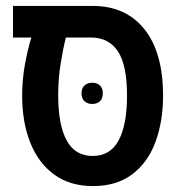

<svg xmlns="http://www.w3.org/2000/svg" viewBox="-20 -618 611 650"><path d="M295 12Q217 12 163.5 -27Q110 -66 82.5 -135Q55 -204 55 -294Q55 -347 64 -397.5Q73 -448 86 -491H24V-598H293Q406 -598 469 -519Q532 -440 532 -295Q532 -206 506 -136.5Q480 -67 427 -27.5Q374 12 295 12ZM294 -90Q353 -90 381.5 -142.5Q410 -195 410 -295Q410 -398 379 -444.5Q348 -491 288 -491H203Q193 -451 185 -400.5Q177 -350 177 -296Q177 -196 205.5 -143Q234 -90 294 -90ZM256 -302Q256 -320 266.5 -329Q277 -338 292 -338Q308 -338 318 -329Q328 -320 328 -302Q328 -284 318 -275Q308 -266 292 -266Q277 -266 266.5 -275Q256 -284 256 -302Z"/></svg>

Font: Noto Sans Hebrew Condensed SemiBold
Style: Regular
Weight: 600
Width: 3
Designer: Monotype Design Team
Foundry: Monotype Imaging Inc.
Version: Version 2.004; ttfautohint (v1.8.4.7-5d5b)